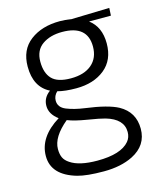

<svg xmlns="http://www.w3.org/2000/svg" viewBox="-112 -590 796 925"><g transform="rotate(-15 285.5 -127.0)"><path d="M141 -193Q67 -230 67 -332Q67 -416 125 -460Q183 -504 273 -504Q297 -504 332 -499L520 -504L518 -466H409Q464 -425 464 -342.5Q464 -260 409 -215.5Q354 -171 267 -171Q211 -171 174 -181Q155 -163 155 -139Q155 -105 192.5 -90Q230 -75 281 -68Q394 -53 444 -26Q516 14 516 97Q516 180 437 220Q377 250 292 250Q207 250 161 237Q40 202 40 107Q40 12 147 -54Q105 -85 105 -126Q105 -167 141 -193ZM451 96Q451 31 365 6Q341 -1 279 -11Q217 -21 182 -35Q105 29 105 89Q105 115 113 132Q121 149 141 162Q185 192 275 192Q393 192 435 142Q451 123 451 96ZM396 -345Q396 -451 270 -451Q210 -451 171 -423.5Q132 -396 132 -339.5Q132 -283 160 -253.5Q188 -224 254.5 -224Q321 -224 358.5 -256Q396 -288 396 -345Z"/></g></svg>

Font: Antic
Style: Regular
Weight: 400
Version: Version 1.0002